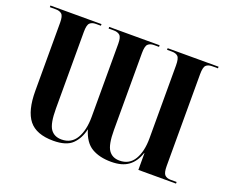

<svg xmlns="http://www.w3.org/2000/svg" viewBox="-117 -903 1316 1102"><g transform="rotate(20 541.0 -352.0)"><path d="M297 10Q193 10 148 -46.5Q103 -103 103 -224V-641Q103 -681 90 -692.5Q77 -704 54 -704H17V-714H329V-704H298Q275 -704 262 -692Q249 -680 249 -637V-169Q249 -78 271.5 -45.5Q294 -13 339 -13Q399 -13 428.5 -63Q458 -113 458 -195V-641Q458 -681 444.5 -692.5Q431 -704 408 -704H376V-714H684V-704H653Q630 -704 617 -692Q604 -680 604 -637V-167Q604 -78 626.5 -45.5Q649 -13 693 -13Q753 -13 782.5 -62.5Q812 -112 812 -192V-637Q812 -680 799.5 -692Q787 -704 763 -704H733V-714H1044V-704H1008Q984 -704 971.5 -692Q959 -680 959 -637V-77Q959 -35 971.5 -22.5Q984 -10 1007 -10H1044V0H814V-102H812Q794 -47 755.5 -18.5Q717 10 650 10Q579 10 531.5 -18Q484 -46 462 -120Q449 -61 412.5 -25.5Q376 10 297 10Z"/></g></svg>

Font: Noto Serif Display SemiCondensed
Style: Bold
Weight: 700
Width: 4
Designer: Monotype Design Team
Foundry: Monotype Imaging Inc.
Version: Version 2.009